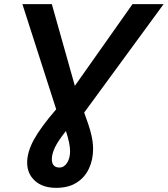

<svg xmlns="http://www.w3.org/2000/svg" viewBox="-20 -710 809 926"><path d="M251 196Q186 196 148.5 162Q111 128 111 74Q111 23 143.5 -36.5Q176 -96 251 -183L88 -690H230L341 -296L619 -690H769L386 -167Q409 -106 419 -66Q429 -26 429 8Q429 61 408.5 104Q388 147 348.5 171.5Q309 196 251 196ZM267 98Q289 98 303.5 75.5Q318 53 318 19Q318 -17 298 -78Q261 -32 245.5 0Q230 32 230 57Q230 98 267 98Z"/></svg>

Font: Radio Canada SemiBold
Style: Italic
Weight: 600
Italic angle: -12°
Designer: Charles Daoud, Etienne Aubert Bonn, Alexandre Saumier Demers, Jacques Le Bailly
Foundry: Radio-Canada
Version: Version 2.104; ttfautohint (v1.8.4.7-5d5b);gftools[0.9.28.de